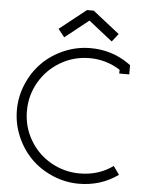

<svg xmlns="http://www.w3.org/2000/svg" viewBox="-60 -941 762 1007"><g transform="rotate(5 321.0 -437.5)"><path d="M374 -838.9 250 -740.2 216.8 -782.2 356.9 -893.1H392.1L533.2 -782.2L500 -740.2L375 -838.9ZM393.1 18.1Q320.8 18.1 254.6 -10.3Q188.5 -38.6 140.6 -86.4Q92.8 -134.3 64.5 -200.4Q36.1 -266.6 36.1 -338.9Q36.1 -411.1 64.5 -477.3Q92.8 -543.5 140.6 -591.3Q188.5 -639.2 254.6 -667.5Q320.8 -695.8 393.1 -695.8Q502.9 -695.8 590.8 -636.2L606.9 -625V-576.2H554.2V-596.2Q479.5 -643.1 393.1 -643.1Q310.5 -643.1 240.5 -602.3Q170.4 -561.5 129.6 -491.5Q88.9 -421.4 88.9 -338.9Q88.9 -256.3 129.6 -186.5Q170.4 -116.7 240.5 -76.4Q310.5 -36.1 393.1 -36.1Q492.7 -36.1 567.9 -90.8L599.1 -46.9Q508.3 18.1 393.1 18.1Z"/></g></svg>

Font: Rawengulk
Style: Demibold
Weight: 600
Version: Version 0.92